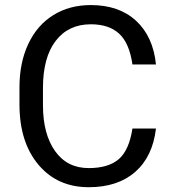

<svg xmlns="http://www.w3.org/2000/svg" viewBox="-20 -741 691 770"><path d="M605.5 -225.6Q592.3 -112.8 522.2 -51.5Q452.1 9.8 335.9 9.8Q210 9.8 134 -80.6Q58.1 -170.9 58.1 -322.3V-390.6Q58.1 -489.7 93.5 -564.9Q128.9 -640.1 193.8 -680.4Q258.8 -720.7 344.2 -720.7Q457.5 -720.7 525.9 -657.5Q594.2 -594.2 605.5 -482.4H511.2Q499 -567.4 458.3 -605.5Q417.5 -643.6 344.2 -643.6Q254.4 -643.6 203.4 -577.1Q152.3 -510.7 152.3 -388.2V-319.3Q152.3 -203.6 200.7 -135.3Q249 -66.9 335.9 -66.9Q414.1 -66.9 455.8 -102.3Q497.6 -137.7 511.2 -225.6Z"/></svg>

Font: Vazir FD
Style: FD
Weight: 400
Foundry: Based on Dejavu fonts, by Saber Rastikerdar
Version: Version 26.0.0